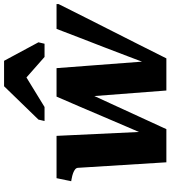

<svg xmlns="http://www.w3.org/2000/svg" viewBox="33 -871 838 944"><g transform="rotate(-90 452.0 -399.0)"><path d="M289 0H126L99 -433Q99 -442 92 -448Q85 -454 73 -458.5Q61 -463 44 -466L33 -468L48 -540H256L279 -53L252 -81Q277 -139 301.5 -196Q326 -253 350.5 -310.5Q375 -368 399.5 -425.5Q424 -483 449 -540H589L626 -53L604 -75Q626 -133 648 -191.5Q670 -250 692.5 -308Q715 -366 737.5 -424Q760 -482 782 -540H904V-530Q871 -464 837.5 -397.5Q804 -331 770.5 -265Q737 -199 703.5 -132.5Q670 -66 637 0H479L448 -403L477 -409Q446 -341 414.5 -273Q383 -205 352 -137Q321 -69 289 0ZM625 -798H500L336 -629L329 -599H398L584 -713L509 -718L644 -599H709L716 -629Z"/></g></svg>

Font: Roboto Serif 20pt
Style: Bold Italic
Weight: 700
Italic angle: -10°
Version: Version 1.007